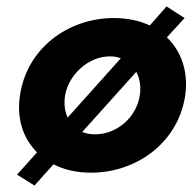

<svg xmlns="http://www.w3.org/2000/svg" viewBox="-20 -526 597 596"><path d="M42 -230C31 -157 52 -96 95 -53L33 16L87 50L146 -16C179 1 218 10 262 10C407 10 534 -86 555 -230C565 -304 543 -367 498 -410L553 -470L497 -506L445 -447C413 -462 375 -470 334 -470C189 -470 63 -374 42 -230ZM182 -230C194 -296 256 -352 323 -351C334 -351 345 -349 355 -345L190 -161C181 -180 178 -204 182 -230ZM414 -230C403 -160 341 -108 273 -109C259 -109 247 -112 235 -116L403 -303C414 -283 418 -257 414 -230Z"/></svg>

Font: Jost*
Style: Bold Italic
Weight: 700
Italic angle: -10°
Version: Version 3.7